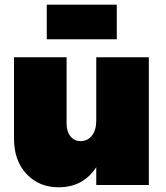

<svg xmlns="http://www.w3.org/2000/svg" viewBox="-20 -792 712 822"><path d="M40 -198.2V-546.9H265.1V-263.2Q265.1 -229 281.5 -208.5Q297.9 -188 325.2 -188Q356 -188 374 -211.9Q392.1 -235.8 392.1 -275.9V-546.9H617.2V0H392.1V-76.2Q335.9 9.8 231 9.8Q146.5 9.8 93.3 -47.4Q40 -104.5 40 -198.2ZM180.2 -624V-772H480V-624Z"/></svg>

Font: Trueno Black
Style: Regular
Weight: 900
Designer: Julieta Ulanovsky
Foundry: Julieta Ulanovsky
Version: Version 3.001b | FøM Fix